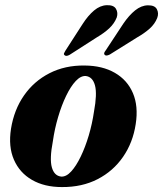

<svg xmlns="http://www.w3.org/2000/svg" viewBox="-20 -728 645 759"><path d="M314.5 -469Q385 -468.5 434.2 -440Q483.5 -411.5 505.5 -359.8Q527.5 -308 516.5 -237.5Q505.5 -164.5 466.5 -108Q427.5 -51.5 366 -19.8Q304.5 12 224.5 11.5Q155.5 11.5 106.5 -16.8Q57.5 -45 35 -96.8Q12.5 -148.5 23.5 -219Q35.5 -294 74.8 -350.5Q114 -407 175.5 -438.5Q237 -470 314.5 -469ZM221.5 -30Q241.5 -28.5 261.2 -50Q281 -71.5 299 -108.8Q317 -146 330.8 -192.2Q344.5 -238.5 351.5 -286.5Q364.5 -356.5 355.5 -390.2Q346.5 -424 319.5 -427.5Q299.5 -429 279.5 -407.8Q259.5 -386.5 241.5 -349.2Q223.5 -312 209.8 -265.5Q196 -219 189 -170Q175.5 -99.5 185 -66.2Q194.5 -33 221.5 -30ZM306.5 -633Q328 -666.5 351.8 -686.5Q375.5 -706.5 402 -707.5Q429.5 -708.5 438.5 -693Q447.5 -677.5 441.5 -659Q432 -635 412 -616.2Q392 -597.5 363 -580.5L255.5 -511.5Q241.5 -503.5 235 -510Q231.5 -513 233.2 -517.5Q235 -522 238.5 -527.5ZM467.5 -634.5Q490 -667.5 514.2 -687Q538.5 -706.5 564.5 -707Q592 -707.5 600.2 -691.5Q608.5 -675.5 601.5 -657Q592 -633 571.5 -614.8Q551 -596.5 522 -580L414 -512.5Q399 -505 393.5 -511.5Q390.5 -515 392.2 -519.5Q394 -524 398 -529Z"/></svg>

Font: Fraunces 72pt
Style: Bold Italic
Weight: 700
Italic angle: -16°
Version: Version 1.000;[b76b70a41]